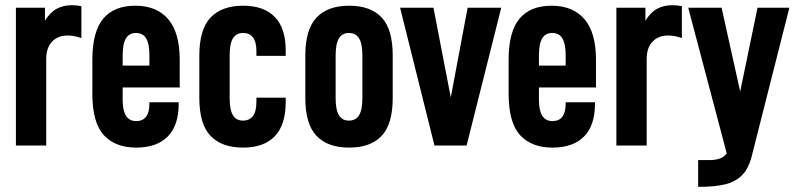

<svg xmlns="http://www.w3.org/2000/svg" viewBox="-20 -558 3056 736"><path d="M41 -528.3H152.3V-478.5Q171.9 -510.7 197.3 -524.4Q222.7 -538.1 255.9 -538.1Q275.4 -538.1 292 -534.2V-412.1Q264.6 -421.9 239.3 -421.9Q202.1 -421.9 179.7 -398.4Q157.2 -375 157.2 -332V0H41Z M450.2 -222.7V-174.8Q450.2 -93.8 502 -93.8Q552.7 -93.8 552.7 -161.1V-166H665V-160.2Q665 -77.1 623 -34.7Q581.1 7.8 502 7.8Q421.9 7.8 377.9 -40Q334 -87.9 334 -199.2V-328.1Q334 -436.5 375.5 -486.3Q417 -536.1 499 -536.1Q580.1 -536.1 624.5 -484.9Q668.9 -433.6 668.9 -328.1V-222.7ZM450.2 -345.7V-306.6H552.7V-345.7Q552.7 -390.6 540 -411.1Q527.3 -431.6 501 -431.6Q475.6 -431.6 462.9 -411.1Q450.2 -390.6 450.2 -345.7Z M744.1 -182.6V-344.7Q744.1 -445.3 787.1 -490.7Q830.1 -536.1 912.1 -536.1Q991.2 -536.1 1033.2 -493.2Q1075.2 -450.2 1075.2 -364.3V-343.8H962.9V-362.3Q962.9 -397.5 949.7 -414.6Q936.5 -431.6 912.1 -431.6Q885.7 -431.6 873 -411.1Q860.4 -390.6 860.4 -345.7V-181.6Q860.4 -136.7 873 -116.2Q885.7 -95.7 911.1 -95.7Q936.5 -95.7 949.7 -113.3Q962.9 -130.9 962.9 -167V-183.6H1075.2V-167Q1075.2 -79.1 1033.2 -35.6Q991.2 7.8 912.1 7.8Q830.1 7.8 787.1 -37.1Q744.1 -82 744.1 -182.6Z M1150.4 -182.6V-344.7Q1150.4 -445.3 1193.4 -490.7Q1236.3 -536.1 1318.4 -536.1Q1400.4 -536.1 1442.9 -491.2Q1485.4 -446.3 1485.4 -344.7V-182.6Q1485.4 -82 1442.9 -37.1Q1400.4 7.8 1318.4 7.8Q1236.3 7.8 1193.4 -37.1Q1150.4 -82 1150.4 -182.6ZM1369.1 -181.6V-345.7Q1369.1 -390.6 1356.4 -411.1Q1343.8 -431.6 1317.4 -431.6Q1292 -431.6 1279.3 -411.1Q1266.6 -390.6 1266.6 -345.7V-181.6Q1266.6 -136.7 1279.3 -116.2Q1292 -95.7 1317.4 -95.7Q1343.8 -95.7 1356.4 -116.2Q1369.1 -136.7 1369.1 -181.6Z M1513.7 -528.3H1641.6L1708 -184.6L1772.5 -528.3H1901.4L1768.6 0H1645.5Z M2045.9 -222.7V-174.8Q2045.9 -93.8 2097.7 -93.8Q2148.4 -93.8 2148.4 -161.1V-166H2260.7V-160.2Q2260.7 -77.1 2218.8 -34.7Q2176.8 7.8 2097.7 7.8Q2017.6 7.8 1973.6 -40Q1929.7 -87.9 1929.7 -199.2V-328.1Q1929.7 -436.5 1971.2 -486.3Q2012.7 -536.1 2094.7 -536.1Q2175.8 -536.1 2220.2 -484.9Q2264.6 -433.6 2264.6 -328.1V-222.7ZM2045.9 -345.7V-306.6H2148.4V-345.7Q2148.4 -390.6 2135.7 -411.1Q2123 -431.6 2096.7 -431.6Q2071.3 -431.6 2058.6 -411.1Q2045.9 -390.6 2045.9 -345.7Z M2342.8 -528.3H2454.1V-478.5Q2473.6 -510.7 2499 -524.4Q2524.4 -538.1 2557.6 -538.1Q2577.1 -538.1 2593.8 -534.2V-412.1Q2566.4 -421.9 2541 -421.9Q2503.9 -421.9 2481.4 -398.4Q2459 -375 2459 -332V0H2342.8Z M3005.9 -528.3 2862.3 38.1Q2850.6 86.9 2825.2 112.8Q2799.8 138.7 2760.7 148.4Q2721.7 158.2 2660.2 158.2H2656.2V55.7H2698.2Q2750 55.7 2765.6 29.3L2618.2 -528.3H2746.1L2817.4 -207L2883.8 -528.3Z"/></svg>

Font: Altinn-DIN Condensed
Style: DINCondensed-Bold
Weight: 700
Width: 3
Designer: Charles Nix
Foundry: Altinn
Version: Version 2.00